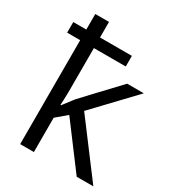

<svg xmlns="http://www.w3.org/2000/svg" viewBox="-183 -866 882 971"><g transform="rotate(30 258.5 -380.0)"><path d="M9.8 -668.9H85.9V-759.8H166V-668.9H352.1V-606.9H166V-345.2L164.6 -300.8L163.1 -273.9H167L175.8 -285.6Q202.6 -321.8 212.4 -333.5Q222.2 -345.2 401.9 -535.2H499L282.2 -307.1L513.2 0H416L227.1 -252L166 -200.2V0H85.9V-606.9H9.8Z"/></g></svg>

Font: OpenSans-Regular
Style: Regular
Weight: 400
Foundry: Ascender Corporation
Version: Version 1.10